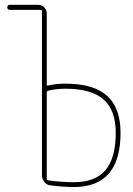

<svg xmlns="http://www.w3.org/2000/svg" viewBox="-20 -750 540 780"><path d="M169.9 -375V-24.4Q169.9 -18.6 174.8 -17.6Q227.5 -9.8 280.3 -9.8Q367.2 -9.8 408.7 -59.1Q450.2 -108.4 450.2 -210Q450.2 -302.7 400.4 -346.2Q350.6 -389.6 245.1 -389.6Q206.1 -389.6 173.8 -380.9Q169.9 -379.9 169.9 -375ZM19.5 -710Q9.8 -710 9.8 -720.2Q9.8 -730.5 19.5 -730.5H134.8Q149.4 -730.5 159.7 -720.2Q169.9 -710 169.9 -695.3V-406.2Q169.9 -404.3 171.4 -402.8Q172.9 -401.4 173.8 -402.3Q209 -410.2 245.1 -410.2Q360.4 -410.2 415 -360.8Q469.7 -311.5 469.7 -210Q469.7 9.8 280.3 9.8Q238.3 9.8 183.6 2.9Q168.9 1 159.7 -11.2Q150.4 -23.4 150.4 -38.1V-705.1Q150.4 -710 144.5 -710Z"/></svg>

Font: Rounded-X Mgen+ 1mn thin
Style: Regular
Weight: 100
Designer: [Source Han Sans]
Ryoko NISHIZUKA  (kana & ideographs); Paul D. Hunt (Latin, Greek & Cyrillic); Wenlong ZHANG  (bopomofo
Version: Version 1.059.20150602